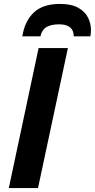

<svg xmlns="http://www.w3.org/2000/svg" viewBox="-20 -959 484 979"><path d="M24.9 0 176.8 -713.9H326.2L173.8 0ZM93.8 -773.9Q106.4 -852.5 153.1 -895.8Q199.7 -939 285.6 -939Q344.2 -939 378.9 -919.4Q413.6 -899.9 428.7 -869.6Q443.8 -839.4 443.8 -806.2Q443.8 -788.1 440.9 -773.9H356Q356 -835 280.8 -835Q242.7 -835 218.5 -821.8Q194.3 -808.6 186 -773.9Z"/></svg>

Font: Open Sans
Style: Bold Italic
Weight: 700
Italic angle: -12°
Designer: Monotype Design Team
Foundry: Monotype Imaging Inc.
Version: Version 3.003; ttfautohint (v1.8.4)